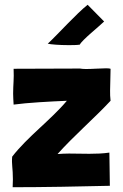

<svg xmlns="http://www.w3.org/2000/svg" viewBox="-20 -785 513 804"><path d="M314 -598C324 -618 397 -676 415 -694L416 -695L347 -765C300 -728 226 -645 180 -602C192 -599 229 -596 266 -596C283 -596 300 -596 314 -598ZM33 -1C160 -1 317 -4 440 -7C440 -54 438 -103 438 -146C411 -142 382 -141 354 -141C325 -141 297 -142 269 -142C252 -142 236 -141 221 -140C289 -216 375 -290 443 -363C441 -378 441 -392 441 -406C441 -434 443 -463 443 -497C441 -498 434 -499 425 -499C403 -499 366 -496 340 -496C329 -496 320 -497 315 -498C243 -498 145 -497 37 -497C39 -453 35 -432 35 -393C35 -380 36 -365 37 -347C95 -355 190 -360 260 -363C193 -283 95 -212 31 -129C28 -96 34 -82 34 -34C34 -24 33 -14 33 -1Z"/></svg>

Font: HEYCLAY
Style: Regular
Weight: 400
Designer: Marcelo Magalhaes
Foundry: Marcelo Magalhães
Version: Version 1.300;hotconv 1.0.109;makeotfexe 2.5.65596